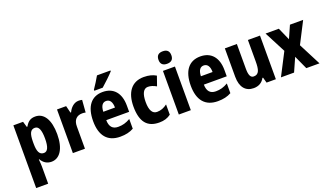

<svg xmlns="http://www.w3.org/2000/svg" viewBox="-86 -1399 3889 2270"><g transform="rotate(-20 1858.5 -264.0)"><path d="M339 -559C282 -559 245 -537 212 -478H204L183 -549H61V240H212V24C212 2 210 -27 206 -67H212C241 -18 282 10 340 10C445 10 513 -94 513 -274C513 -456 447 -559 339 -559ZM289 -435C337 -435 360 -383 360 -274C360 -169 337 -118 290 -118C234 -118 212 -165 212 -264V-289C213 -391 234 -435 289 -435Z M884 -559C824 -559 778 -511 755 -460H747L725 -549H610V0H762V-278C761 -363 805 -404 874 -404C889 -404 906 -402 916 -399L928 -554C912 -558 897 -559 884 -559Z M1362 -756V-766H1192C1168 -722 1133 -668 1100 -619V-606H1206C1255 -648 1330 -720 1362 -756ZM1187 -559C1045 -559 964 -459 964 -272C964 -89 1046 10 1205 10C1273 10 1326 -2 1374 -29V-151C1321 -120 1276 -108 1221 -108C1151 -108 1115 -149 1114 -231H1402V-310C1402 -467 1323 -559 1187 -559ZM1189 -445C1236 -445 1262 -405 1262 -336H1115C1118 -415 1148 -445 1189 -445Z M1696 10C1756 10 1801 -4 1842 -35V-164C1801 -133 1761 -117 1713 -117C1656 -117 1625 -168 1625 -272C1625 -377 1655 -433 1710 -433C1745 -433 1777 -422 1815 -401L1857 -521C1816 -545 1769 -559 1703 -559C1549 -559 1471 -447 1471 -272C1471 -78 1545 10 1696 10Z M2019 -768C1967 -768 1938 -744 1938 -689C1938 -635 1968 -611 2019 -611C2070 -611 2100 -635 2100 -689C2100 -743 2072 -768 2019 -768ZM2094 -549H1943V0H2094Z M2415 -559C2273 -559 2192 -459 2192 -272C2192 -89 2274 10 2433 10C2501 10 2554 -2 2602 -29V-151C2549 -120 2504 -108 2449 -108C2379 -108 2343 -149 2342 -231H2630V-310C2630 -467 2551 -559 2415 -559ZM2417 -445C2464 -445 2490 -405 2490 -336H2343C2346 -415 2376 -445 2417 -445Z M3164 -549H3012V-281C3012 -179 2999 -120 2931 -120C2890 -120 2873 -159 2873 -237V-549H2722V-192C2722 -60 2782 10 2884 10C2945 10 2992 -16 3020 -69H3028L3047 0H3164Z M3373 -281 3228 0H3393L3469 -171L3547 0H3713L3569 -280L3707 -549H3541L3471 -391L3401 -549H3234Z"/></g></svg>

Font: Noto Sans Malayalam Condensed ExtraBold
Style: Regular
Weight: 800
Width: 3
Designer: Jelle Bosma - Monotype Design Team
Foundry: Monotype Imaging Inc.
Version: Version 2.104